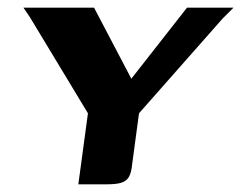

<svg xmlns="http://www.w3.org/2000/svg" viewBox="-20 -480 628 500"><path d="M184 0 209 -185 58 -435 41 -460H225L322 -275L467 -460H588L560 -432L342 -185L324 -51Q322 -30 315.5 -19Q309 -8 295.5 -4Q282 0 258 0Z"/></svg>

Font: Genos SemiBold
Style: Italic
Weight: 600
Italic angle: -8°
Version: Version 1.010